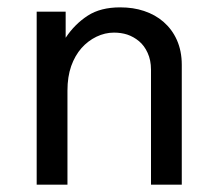

<svg xmlns="http://www.w3.org/2000/svg" viewBox="-20 -504 591 524"><path d="M80.1 -472.2H159.2V-400.9Q183.6 -438 219.7 -461.4Q254.4 -483.9 308.1 -483.9Q343.8 -483.9 373 -474.1Q403.8 -463.9 426.3 -444.3Q449.7 -423.8 462.4 -395.5Q476.1 -365.2 476.1 -327.1V0H392.1V-314Q392.1 -339.8 382.8 -359.9Q374 -379.4 359.4 -391.6Q344.7 -403.8 327.1 -409.7Q310.5 -415 291 -415Q266.6 -415 243.2 -403.8Q220.2 -392.6 202.6 -373Q184.6 -352.5 174.3 -323.7Q164.1 -294.4 164.1 -256.8V0H80.1Z"/></svg>

Font: Post Grotesk Regular
Style: Regular
Weight: 500
Version: 0.900; ttfautohint (v0.96) -l 8 -r 50 -G 200 -x 14 -w "gGD" 